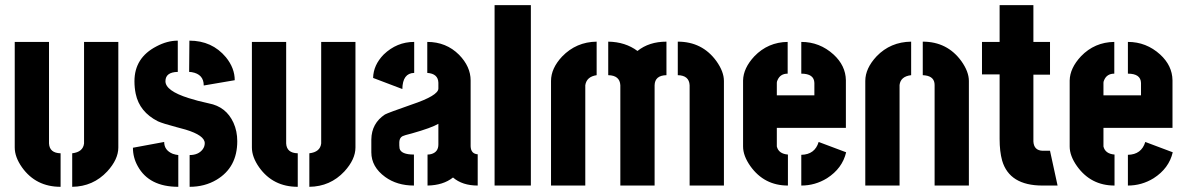

<svg xmlns="http://www.w3.org/2000/svg" viewBox="-20 -719 4602 744"><path d="M37.1 -147.5V-556.6H169.9V-163.1Q171.9 -126 214.8 -125V4.9Q119.1 4.9 65.4 -70.3Q37.1 -110.4 37.1 -147.5ZM259.8 4.9V-125Q301.8 -129.9 305.7 -163.1V-556.6H438.5V-147.5Q438.5 -101.6 395.5 -54.7Q340.8 3.9 259.8 4.9Z M495.1 -146.5 616.2 -168.9Q616.2 -136.7 649.4 -123Q661.1 -119.1 670.9 -118.2V4.9Q557.6 4.9 513.7 -75.2Q495.1 -108.4 495.1 -146.5ZM501 -404.3Q501 -495.1 585.9 -539.1Q627.9 -561.5 668.9 -561.5V-440.4Q621.1 -439.5 621.1 -404.3Q621.1 -367.2 710.9 -338.9Q744.1 -328.1 789.1 -318.4Q856.4 -305.7 884.8 -243.2Q899.4 -210.9 899.4 -171.9Q899.4 -70.3 819.3 -22.5Q773.4 4.9 714.8 4.9V-118.2Q749 -118.2 765.6 -140.6Q773.4 -151.4 773.4 -164.1Q773.4 -194.3 699.2 -216.8Q687.5 -219.7 663.1 -226.6Q611.3 -240.2 591.8 -249Q520.5 -285.2 505.9 -355.5Q501 -378.9 501 -404.3ZM712.9 -440.4 713.9 -561.5Q801.8 -561.5 855.5 -497.1Q889.6 -455.1 889.6 -408.2L769.5 -387.7Q769.5 -431.6 722.7 -439.5Q716.8 -440.4 712.9 -440.4Z M956.1 -147.5V-556.6H1088.9V-163.1Q1090.8 -126 1133.8 -125V4.9Q1038.1 4.9 984.4 -70.3Q956.1 -110.4 956.1 -147.5ZM1178.7 4.9V-125Q1220.7 -129.9 1224.6 -163.1V-556.6H1357.4V-147.5Q1357.4 -101.6 1314.5 -54.7Q1259.8 3.9 1178.7 4.9Z M1418.9 -128.9Q1418.9 -72.3 1472.7 -33.2Q1518.6 0 1584 0V-120.1Q1534.2 -120.1 1528.3 -143.6Q1527.3 -149.4 1527.3 -155.3V-168.9Q1528.3 -185.5 1540 -191.4Q1544.9 -194.3 1576.2 -202.1Q1652.3 -223.6 1678.7 -239.3V-159.2Q1678.7 -129.9 1651.4 -122.1Q1644.5 -120.1 1636.7 -120.1V0Q1697.3 -1 1735.4 -31.2Q1771.5 0 1831.1 0V-121.1Q1804.7 -123 1803.7 -152.3V-407.2Q1803.7 -460.9 1758.8 -506.8Q1709 -556.6 1635.7 -556.6V-436.5Q1677.7 -433.6 1678.7 -398.4V-376Q1678.7 -348.6 1574.2 -313.5Q1484.4 -282.2 1471.7 -275.4Q1419.9 -241.2 1418.9 -178.7ZM1425.8 -417 1539.1 -374Q1540 -435.5 1585 -436.5V-556.6Q1517.6 -556.6 1466.8 -507.8Q1426.8 -466.8 1425.8 -417Z M1896.5 0V-699.2H2037.1V0Z M2115.2 0V-405.3Q2115.2 -454.1 2158.2 -500Q2212.9 -556.6 2292 -557.6V-427.7Q2252.9 -421.9 2248 -388.7V0ZM2336.9 -427.7V-557.6Q2403.3 -556.6 2450.2 -521.5Q2495.1 -557.6 2562.5 -557.6V-427.7Q2517.6 -426.8 2516.6 -388.7V0H2383.8V-388.7Q2381.8 -426.8 2336.9 -427.7ZM2606.4 -427.7V-557.6Q2701.2 -557.6 2755.9 -482.4Q2785.2 -441.4 2785.2 -405.3V0H2652.3V-388.7Q2650.4 -426.8 2606.4 -427.7Z M2859.4 -151.4V-407.2Q2860.4 -455.1 2903.3 -501Q2956.1 -555.7 3032.2 -556.6V-433.6Q3003.9 -433.6 2993.2 -409.2Q2990.2 -403.3 2990.2 -398.4V-349.6H3135.7V-397.5Q3134.8 -433.6 3085 -433.6V-556.6Q3156.2 -556.6 3210 -507.8Q3256.8 -464.8 3257.8 -408.2V-223.6H2990.2V-151.4Q2997.1 -123 3033.2 -120.1V0Q2941.4 0 2887.7 -75.2Q2859.4 -115.2 2859.4 -151.4ZM3085 0V-119.1Q3137.7 -120.1 3152.3 -168.9L3258.8 -128.9Q3244.1 -66.4 3184.6 -28.3Q3138.7 0 3085 0Z M3333 0V-405.3Q3333 -454.1 3377 -501Q3430.7 -556.6 3510.7 -557.6V-427.7Q3469.7 -422.9 3465.8 -389.6V0ZM3555.7 -427.7V-557.6Q3650.4 -557.6 3705.1 -482.4Q3734.4 -441.4 3734.4 -405.3V0H3601.6V-389.6Q3601.6 -421.9 3565.4 -426.8Q3560.5 -427.7 3555.7 -427.7Z M3785.2 -430.7V-556.6H3853.5V-699.2H3984.4V-556.6H4048.8V-429.7H3984.4V-170.9Q3986.3 -135.7 4020.5 -134.8H4048.8L4078.1 0H4019.5Q3891.6 0 3863.3 -96.7Q3853.5 -131.8 3853.5 -180.7V-430.7Z M4125 -151.4V-407.2Q4126 -455.1 4168.9 -501Q4221.7 -555.7 4297.9 -556.6V-433.6Q4269.5 -433.6 4258.8 -409.2Q4255.9 -403.3 4255.9 -398.4V-349.6H4401.4V-397.5Q4400.4 -433.6 4350.6 -433.6V-556.6Q4421.9 -556.6 4475.6 -507.8Q4522.5 -464.8 4523.4 -408.2V-223.6H4255.9V-151.4Q4262.7 -123 4298.8 -120.1V0Q4207 0 4153.3 -75.2Q4125 -115.2 4125 -151.4ZM4350.6 0V-119.1Q4403.3 -120.1 4418 -168.9L4524.4 -128.9Q4509.8 -66.4 4450.2 -28.3Q4404.3 0 4350.6 0Z"/></svg>

Font: Post No Bills Colombo
Style: ExtraBold
Weight: 900
Designer: Kosala Senevirathne, Siva Puranthara, Lasantha Premarathna, Tharique Azeez
Foundry: Mooniak
Version: Version 1.220 ; ttfautohint (v1.5)